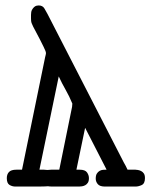

<svg xmlns="http://www.w3.org/2000/svg" viewBox="-20 -686 565 706"><path d="M5 -31Q5 -45 13 -53.5Q21 -62 40 -62H61L146 -476Q147 -481 148 -484Q149 -487 149 -490Q149 -494 147 -499Q145 -504 140 -514.5Q135 -525 126 -542.5Q117 -560 102 -588Q98 -596 96 -601.5Q94 -607 94 -618V-631Q94 -643 97.5 -649.5Q101 -656 105.5 -660Q110 -664 114.5 -665Q119 -666 122 -666Q137 -666 143.5 -654.5Q150 -643 155 -634L435 -89Q439 -82 442.5 -75.5Q446 -69 449 -62H478Q481 -62 487 -61Q493 -60 499 -57Q505 -54 509 -48Q513 -42 513 -31Q513 -11 501 -5.5Q489 0 478 0H366Q347 0 339.5 -9Q332 -18 332 -29Q332 -41 336 -47.5Q340 -54 346 -57.5Q352 -61 358.5 -61.5Q365 -62 370 -62H372L293 -216L261 -62H273Q293 -62 300 -52Q307 -42 307 -31Q307 -20 303 -14Q299 -8 293.5 -5Q288 -2 282 -1Q276 0 271 0H189Q177 0 171 0Q165 0 162 -0.5Q159 -1 158 -1Q157 -1 154 -1Q149 -1 144.5 -0.5Q140 0 121 0H37Q25 0 15 -6Q5 -12 5 -31ZM142 -62 154 -61 168 -62H198L245 -293L246 -305Q235 -332 221.5 -355.5Q208 -379 196 -405L125 -62Z"/></svg>

Font: CMU Typewriter Custom
Style: Regular
Weight: 500
Monospace: yes
Version: Version 0.7.0